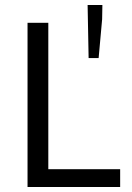

<svg xmlns="http://www.w3.org/2000/svg" viewBox="-20 -747 526 767"><path d="M90 0V-656H173V-71H460V0ZM334 -515 330 -727H389L388 -670L374 -515Z"/></svg>

Font: Source Sans Pro
Style: Regular
Weight: 400
Designer: Paul D. Hunt
Foundry: Adobe Systems Incorporated
Version: Version 2.021;PS 2.000;hotconv 1.0.86;makeotf.lib2.5.63406